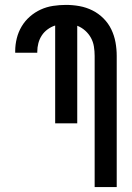

<svg xmlns="http://www.w3.org/2000/svg" viewBox="-20 -763 540 783"><path d="M366 0V-535Q366 -554 363 -573Q360 -592 351 -608.5Q342 -625 327.5 -638Q313 -651 295 -658V-260H205V-659Q189 -654 174.5 -643.5Q160 -633 150.5 -618.5Q141 -604 136.5 -587Q132 -570 132 -552V-548H42V-555Q42 -581 48.5 -607Q55 -633 68.5 -655.5Q82 -678 102 -695.5Q122 -713 146 -724Q170 -735 196.5 -739Q223 -743 249 -743Q277 -743 304.5 -738Q332 -733 357 -720.5Q382 -708 402 -688Q422 -668 434 -643Q446 -618 451 -590.5Q456 -563 456 -535V0Z"/></svg>

Font: Iosevka Semibold
Style: Regular
Weight: 600
Monospace: yes
Designer: Belleve Invis
Foundry: Belleve Invis
Version: Version 33.2.3; ttfautohint (v1.8.4)